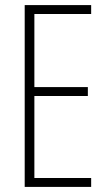

<svg xmlns="http://www.w3.org/2000/svg" viewBox="-20 -734 425 754"><path d="M338 0V-35H115V-357H325V-392H115V-679H338V-714H77V0Z"/></svg>

Font: Noto Sans Sinhala UI ExtraCondensed ExtraLight
Style: Regular
Weight: 200
Width: 2
Designer: Jelle Bosma - Monotype Design Team
Foundry: Monotype Imaging Inc.
Version: Version 2.006